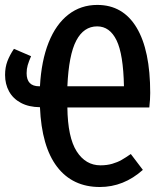

<svg xmlns="http://www.w3.org/2000/svg" viewBox="-22 -742 657 776"><path d="M581.5 -307.7H250.3Q251.8 -186.7 287.9 -130.3Q324.1 -73.8 384.1 -73.8Q410.3 -73.8 431.5 -80Q452.8 -86.2 469 -95.4Q485.1 -104.6 506.7 -119.5L555.4 -55.4Q477.9 13.8 381.5 13.8Q271.3 13.8 208.7 -67.9Q146.2 -149.7 139.5 -308.7Q94.4 -309.2 62.6 -326.2Q30.8 -343.1 14.6 -372.6Q-1.5 -402.1 -1.5 -439Q-1.5 -469.7 7.9 -494.6Q17.4 -519.5 34.4 -544.6L103.6 -514.9Q94.4 -493.8 90 -478.7Q85.6 -463.6 85.6 -446.2Q85.6 -393.3 136.4 -393.3H139.5Q145.1 -496.4 174.6 -570.3Q204.1 -644.1 254.4 -683.1Q304.6 -722.1 371.3 -722.1Q474.9 -722.1 530 -630.5Q585.1 -539 585.1 -366.2Q585.1 -341 581.5 -307.7ZM479 -393.3Q476.4 -523.1 449 -579.2Q421.5 -635.4 370.8 -635.4Q316.4 -635.4 286.2 -577.9Q255.9 -520.5 250.3 -393.3Z"/></svg>

Font: Fira Code Fixed Medium
Style: Regular
Weight: 500
Monospace: yes
Designer: Carrois Corporate, Edenspiekermann AG, Nikita Prokopov
Foundry: Carrois Corporate, Edenspiekermann AG, Nikita Prokopov
Version: Version 5.002